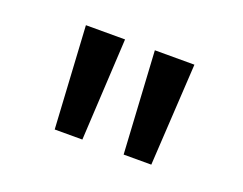

<svg xmlns="http://www.w3.org/2000/svg" viewBox="-54 -837 536 424"><g transform="rotate(20 214.5 -625.0)"><path d="M87 -745H179L166 -505H101ZM342 -745 328 -505H263L249 -745Z"/></g></svg>

Font: BLUETTI 2.0 Normal
Style: Normal
Weight: 400
Designer: Stijn de Vries
Foundry: tokotype
Version: Version 2.005;October 31, 2023;FontCreator 14.0.0.2814 64-bi